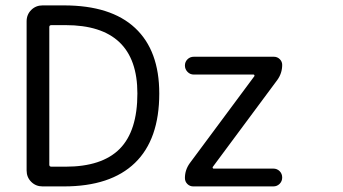

<svg xmlns="http://www.w3.org/2000/svg" viewBox="-20 -749 1238 694"><path d="M476.6 -411.1Q476.6 -658.2 216.8 -658.2H166Q158.2 -658.2 158.2 -651.4V-153.3Q158.2 -146.5 166 -146.5H216.8Q348.6 -146.5 412.6 -210.9Q476.6 -275.4 476.6 -411.1ZM210.9 -75.2H133.8Q109.4 -75.2 92.8 -91.8Q76.2 -108.4 76.2 -132.8V-671.9Q76.2 -696.3 92.8 -712.9Q109.4 -729.5 133.8 -729.5H210.9Q380.9 -729.5 468.3 -647.9Q555.7 -566.4 555.7 -411.1Q555.7 -245.1 467.8 -160.2Q379.9 -75.2 210.9 -75.2ZM680.7 -543.9H969.7Q982.4 -543.9 991.2 -535.2Q1000 -526.4 1000 -514.6Q1000 -484.4 982.4 -460L749 -145.5Q748 -143.6 749 -141.6Q750 -139.6 752 -139.6H967.8Q981.4 -139.6 990.7 -130.4Q1000 -121.1 1000 -107.4Q1000 -93.8 990.7 -84.5Q981.4 -75.2 967.8 -75.2H678.7Q666 -75.2 657.2 -84Q648.4 -92.8 648.4 -105.5Q648.4 -134.8 666 -159.2L899.4 -473.6Q900.4 -475.6 899.4 -477.5Q898.4 -479.5 896.5 -479.5H680.7Q667 -479.5 657.7 -489.3Q648.4 -499 648.4 -512.2Q648.4 -525.4 657.7 -534.7Q667 -543.9 680.7 -543.9Z"/></svg>

Font: Gen Jyuu Gothic Regular
Style: Regular
Weight: 400
Designer: [Source Han Sans]
Ryoko NISHIZUKA  (kana & ideographs); Paul D. Hunt (Latin, Greek & Cyrillic); Wenlong ZHANG  (bopomofo
Version: Version 1.002.20150607